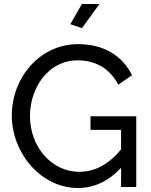

<svg xmlns="http://www.w3.org/2000/svg" viewBox="-20 -936 754 961"><path d="M586 0H662V-354H433V-286H586V-188C524 -113 454 -76 377 -76C237 -76 130 -203 130 -355C130 -499 224 -634 368 -634C456 -634 529 -595 572 -512L641 -560C594 -652 507 -715 370 -715C180 -715 39 -548 39 -357C39 -174 182 5 370 5C451 5 523 -29 586 -96ZM478 -916H390L332 -815L390 -795Z"/></svg>

Font: Raleway Med
Style: Regular
Weight: 500
Designer: Matt McInerney, Pablo Impallari, Rodrigo Fuenzalida
Foundry: Matt McInerney, Pablo Impallari, Rodrigo Fuenzalida
Version: Version 3.00 July 28, 2015